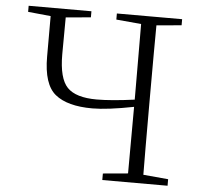

<svg xmlns="http://www.w3.org/2000/svg" viewBox="-52 -776 864 830"><g transform="rotate(5 380.5 -361.5)"><path d="M705.1 -696.3 596.7 -686.5Q595.7 -589.8 595.7 -389.6V-333Q595.7 -134.8 596.7 -38.1L705.1 -28.3V0H421.9V-28.3L530.3 -38.1Q531.2 -130.9 531.2 -327.1Q417 -304.7 351.6 -304.7Q243.2 -304.7 190.4 -347.7Q137.7 -390.6 137.7 -510.7V-686.5L39.1 -696.3V-722.7H311.5V-696.3L203.1 -686.5Q203.1 -660.2 202.6 -605.5Q202.1 -550.8 202.1 -526.4Q202.1 -421.9 239.3 -383.3Q276.4 -344.7 367.2 -344.7Q430.7 -344.7 531.2 -358.4V-389.6Q531.2 -589.8 530.3 -686.5L421.9 -696.3V-722.7H705.1Z"/></g></svg>

Font: GenYoMin TW TTF ExtraLight
Style: Regular
Weight: 250
Version: Version 1.300